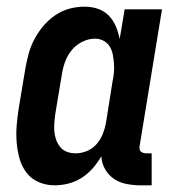

<svg xmlns="http://www.w3.org/2000/svg" viewBox="-20 -548 540 576"><path d="M144 8Q119 8 96.5 -1.5Q74 -11 59.5 -30Q45 -49 38.5 -72.5Q32 -96 30 -121Q28 -146 30 -171.5Q32 -197 36 -222L56 -342Q60 -365 66 -387Q72 -409 83 -430Q94 -451 110 -470Q126 -489 146 -502.5Q166 -516 188.5 -522Q211 -528 234 -528Q255 -528 274 -521.5Q293 -515 306.5 -501Q320 -487 327.5 -469Q335 -451 339 -431L354 -520H466L399 -111Q398 -107 398.5 -102Q399 -97 402 -94Q405 -91 409.5 -89.5Q414 -88 418 -88H435V8H402Q381 8 360 4Q339 0 322.5 -11Q306 -22 295.5 -40Q285 -58 284 -79Q273 -60 258 -43Q243 -26 225 -14.5Q207 -3 186 2.5Q165 8 144 8ZM207 -88Q224 -88 241 -95Q258 -102 270 -116Q282 -130 288.5 -146.5Q295 -163 298 -180L317 -300Q320 -314 321.5 -328Q323 -342 322 -356Q321 -370 318.5 -383.5Q316 -397 309.5 -408Q303 -419 291 -425.5Q279 -432 265 -432Q246 -432 227.5 -423Q209 -414 196 -398.5Q183 -383 176 -364.5Q169 -346 166 -327L146 -207Q144 -193 143 -179.5Q142 -166 143 -153.5Q144 -141 148.5 -128.5Q153 -116 161 -106.5Q169 -97 181 -92.5Q193 -88 207 -88Z"/></svg>

Font: Iosevka Gothic
Style: Bold Italic
Weight: 700
Italic angle: -9°
Monospace: yes
Designer: Belleve Invis
Foundry: Belleve Invis
Version: Version 15.5.1; ttfautohint (v1.8.4)